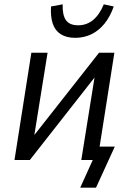

<svg xmlns="http://www.w3.org/2000/svg" viewBox="-20 -740 620 888"><path d="M351 128 409 0H357L366 -62H511L424 128ZM47 0 125 -496H200L136 -98H125L438 -496H509L431 0H356L420 -399H431L118 0ZM328 -565Q288 -565 261.5 -581.5Q235 -598 224 -630.5Q213 -663 216 -710L270 -720Q268 -672 284.5 -647.5Q301 -623 342 -623Q381 -623 411 -648Q441 -673 460 -720L506 -710Q490 -664 464 -631.5Q438 -599 403.5 -582Q369 -565 328 -565Z"/></svg>

Font: Nunito Sans 7pt Condensed
Style: Italic
Weight: 400
Width: 3
Italic angle: -9°
Designer: Vernon Adams
Foundry: Vernon Adams
Version: Version 3.101;gftools[0.9.27]